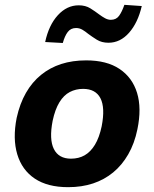

<svg xmlns="http://www.w3.org/2000/svg" viewBox="-20 -764 639 795"><path d="M262 11Q177 11 124 -24.5Q71 -60 51.5 -125Q32 -190 49 -276Q62 -335 87.5 -379.5Q113 -424 150 -454Q187 -484 233.5 -499Q280 -514 337 -514Q422 -514 475 -478.5Q528 -443 547.5 -379.5Q567 -316 549 -229Q537 -170 511 -125Q485 -80 448.5 -50Q412 -20 365.5 -4.5Q319 11 262 11ZM274 -107Q306 -107 330.5 -121Q355 -135 373 -164.5Q391 -194 401 -241Q416 -318 396 -357Q376 -396 324 -396Q294 -396 269 -383Q244 -370 226 -340.5Q208 -311 198 -264Q183 -187 203 -147Q223 -107 274 -107ZM240 -586 167 -590Q182 -660 219.5 -701Q257 -742 306 -742Q334 -742 354 -729.5Q374 -717 391 -704Q403 -695 415 -688.5Q427 -682 439 -682Q461 -682 473 -698.5Q485 -715 495 -744L567 -739Q551 -670 514.5 -628.5Q478 -587 429 -587Q401 -587 381 -599.5Q361 -612 345 -624Q333 -634 321 -641Q309 -648 295 -648Q273 -648 260.5 -631.5Q248 -615 240 -586Z"/></svg>

Font: Nunito Sans 7pt SemiCondensed ExtraBold
Style: Italic
Weight: 800
Width: 4
Italic angle: -9°
Designer: Vernon Adams
Foundry: Vernon Adams
Version: Version 3.101;gftools[0.9.27]